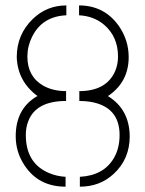

<svg xmlns="http://www.w3.org/2000/svg" viewBox="-20 -702 547 722"><path d="M226.6 0Q125 0 72.3 -80.1Q39.1 -129.9 39.1 -189.5Q39.1 -292 117.2 -338.9Q120.1 -339.8 121.1 -340.8Q45.9 -396.5 43 -487.3Q43 -572.3 103.5 -630.9Q156.2 -681.6 229.5 -681.6V-644.5Q138.7 -640.6 100.6 -563.5Q83 -528.3 83 -489.3Q83 -414.1 142.6 -379.9Q178.7 -359.4 228.5 -359.4V-322.3Q114.3 -322.3 85.9 -245.1Q77.1 -222.7 77.1 -194.3Q77.1 -88.9 163.1 -51.8Q192.4 -39.1 226.6 -37.1ZM280.3 0V-37.1Q371.1 -42 409.2 -109.4Q429.7 -145.5 429.7 -194.3Q429.7 -300.8 319.3 -319.3Q299.8 -322.3 278.3 -322.3V-359.4Q379.9 -359.4 413.1 -434.6Q423.8 -460 423.8 -489.3Q423.8 -563.5 372.1 -608.4Q333 -641.6 277.3 -644.5V-681.6Q372.1 -681.6 426.8 -604.5Q463.9 -550.8 463.9 -487.3Q463.9 -396.5 391.6 -344.7Q388.7 -342.8 385.7 -340.8Q466.8 -291 467.8 -189.5Q467.8 -103.5 407.2 -47.9Q355.5 0 280.3 0Z"/></svg>

Font: Post No Bills Jaffna Light
Style: Regular
Weight: 300
Designer: Kosala Senevirathne, Siva Puranthara, Lasantha Premarathna, Tharique Azeez
Foundry: Mooniak
Version: Version 1.220 ; ttfautohint (v1.6)